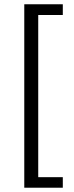

<svg xmlns="http://www.w3.org/2000/svg" viewBox="-20 -728 346 900"><path d="M93.8 151.9V-708H274.4V-657.7H159.2V102.5H274.4V151.9Z"/></svg>

Font: Varta Medium
Style: Regular
Weight: 500
Designer: Joana Correia, Viktoriya Grabowska, Eben Sorkin
Foundry: Sorkin Type Co.
Version: Version 1.004